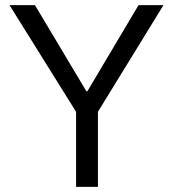

<svg xmlns="http://www.w3.org/2000/svg" viewBox="-20 -727 674 747"><path d="M116 -707 316 -372H320L519 -707H616L361 -292V0H276V-292L17 -707Z"/></svg>

Font: Asta Sans
Style: Regular
Weight: 400
Designer: 42dot
Version: Version 1.000